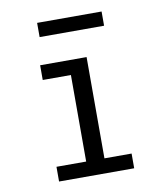

<svg xmlns="http://www.w3.org/2000/svg" viewBox="-73 -683 647 745"><g transform="rotate(-10 250.0 -310.5)"><path d="M123 -565H377V-621H123ZM100 0H396V-58H289V-457H106V-399H217V-58H100Z"/></g></svg>

Font: Inconsolata
Style: Regular
Weight: 400
Monospace: yes
Designer: Raph Levien, Cyreal, Brenton Simpson
Foundry: Raph Levien, Cyreal, Google
Version: Version 3.100